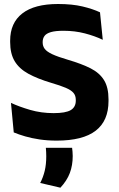

<svg xmlns="http://www.w3.org/2000/svg" viewBox="-20 -672 580 936"><path d="M256.5 13.5Q212 13.5 173.2 7.8Q134.5 2 102.8 -7.2Q71 -16.5 47 -26.5L33.5 -170.5Q73 -152 127 -136.2Q181 -120.5 241.5 -120.5Q300 -120.5 324.8 -135.2Q349.5 -150 349.5 -181.5V-185Q349.5 -206 338.2 -219.2Q327 -232.5 300.8 -243.8Q274.5 -255 230 -268Q163 -288 118.2 -312.5Q73.5 -337 51.5 -373.8Q29.5 -410.5 29.5 -467V-473.5Q29.5 -560.5 88.8 -606.5Q148 -652.5 263 -652.5Q332 -652.5 382.2 -640.5Q432.5 -628.5 467.5 -612L481 -478Q442.5 -496.5 393.8 -509.2Q345 -522 289.5 -522Q250.5 -522 228.2 -515.5Q206 -509 197 -496.8Q188 -484.5 188 -467V-465Q188 -447 198.2 -433.5Q208.5 -420 235.2 -407.5Q262 -395 311.5 -380.5Q378 -361 421.8 -338.8Q465.5 -316.5 487.2 -281.2Q509 -246 509 -187.5V-179.5Q509 -83 446.5 -34.8Q384 13.5 256.5 13.5ZM331.5 48.5Q332.5 56.5 333.5 67.2Q334.5 78 334.5 88.5Q334.5 134 320.5 171.2Q306.5 208.5 274.5 243L176 220Q190.5 192 198 160.8Q205.5 129.5 205.5 90Q205.5 79.5 205 69.5Q204.5 59.5 203.5 48.5Z"/></svg>

Font: Anek Latin Medium
Style: Bold
Weight: 700
Version: Version 1.003